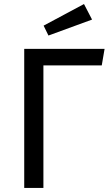

<svg xmlns="http://www.w3.org/2000/svg" viewBox="-20 -931 548 951"><path d="M436 -834 220 -755 196 -804 396 -911ZM498 -689 484 -607H195V0H100V-689Z"/></svg>

Font: Fira Sans
Style: Regular
Weight: 400
Designer: Carrois Corporate & Edenspiekermann AG
Foundry: Carrois Corporate GbR & Edenspiekermann AG
Version: Version 4.106;PS 004.106;hotconv 1.0.70;makeotf.lib2.5.58329